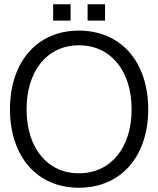

<svg xmlns="http://www.w3.org/2000/svg" viewBox="-20 -870 744 903"><path d="M351 13C548 13 677 -133 677 -356C677 -580 548 -726 351 -726C155 -726 27 -580 27 -356C27 -133 155 13 351 13ZM105 -356C105 -538 203 -657 351 -657C500 -657 599 -538 599 -356C599 -174 500 -55 351 -55C203 -55 105 -174 105 -356ZM230 -773H312V-850H230ZM392 -773H474V-850H392Z"/></svg>

Font: Non Bureau Light
Style: Regular
Weight: 300
Designer: Jona Saucedo
Foundry: Non Foundry
Version: Version 1.000;FEAKit 1.0